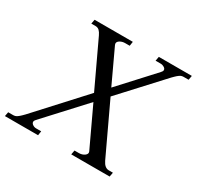

<svg xmlns="http://www.w3.org/2000/svg" viewBox="-179 -874 1075 1048"><g transform="rotate(30 358.0 -350.0)"><path d="M745 -700 740 -673H709Q695 -673 684.5 -665.5Q674 -658 664.5 -648.5Q655 -639 652 -636L417 -381L567 -62Q584 -27 610 -27H636L631 0H389L394 -27H422Q442 -27 457 -38Q472 -49 466 -63L351 -308L128 -66Q120 -58 120 -50Q120 -41 130 -34Q140 -27 152 -27H184L180 0H-29L-24 -27H7Q21 -27 31.5 -34.5Q42 -42 51.5 -51.5Q61 -61 64 -64L329 -353L195 -638Q187 -655 177.5 -664Q168 -673 153 -673H127L132 -700H373L369 -673H340Q323 -673 309 -665Q295 -657 295 -645Q295 -643 297 -637L396 -425L588 -634Q597 -643 597 -651Q597 -660 586.5 -666.5Q576 -673 564 -673H532L537 -700Z"/></g></svg>

Font: Taviraj
Style: Italic
Weight: 400
Italic angle: -12°
Designer: Katatrad Team
Foundry: CadsonDemak
Version: Version 1.001